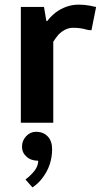

<svg xmlns="http://www.w3.org/2000/svg" viewBox="-20 -530 435 829"><path d="M70 0V-500H170L180 -440H185Q195 -455 219 -475Q266 -510 320 -510Q346 -510 371 -505Q387 -501 395 -500L375 -400H365Q356 -401 343 -405Q321 -410 295 -410Q262 -410 232 -380Q222 -368 210 -350V0ZM120 279 90 245Q105 234 117 221Q145 193 145 164Q114 164 94.5 146.5Q75 129 75 104Q75 77 93 58Q111 39 135 39Q167 39 186 59Q205 79 205 114Q205 185 162 240Q144 264 120 279Z"/></svg>

Font: Scada
Style: Bold
Weight: 700
Designer: Jovanny Lemonad
Foundry: Jovanny Lemonad
Version: Version 4.100;PS 004.100;hotconv 1.0.88;makeotf.lib2.5.64775